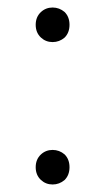

<svg xmlns="http://www.w3.org/2000/svg" viewBox="-20 -482 285 511"><path d="M89 -382Q75 -395 75 -416Q75 -437 89 -450Q102 -462 120 -462Q138 -462 152 -450Q165 -437 165 -416Q165 -395 152 -382Q138 -370 120 -370Q102 -370 89 -382ZM89 -3Q75 -16 75 -37Q75 -58 89 -71Q102 -83 120 -83Q138 -83 152 -71Q165 -58 165 -37Q165 -16 152 -3Q138 9 120 9Q102 9 89 -3Z"/></svg>

Font: Arsenal
Style: Regular
Weight: 400
Designer: Andrij Shevchenko
Foundry: Stairsfor
Version: Version 2.001;PS 002.001;hotconv 1.0.88;makeotf.lib2.5.64775